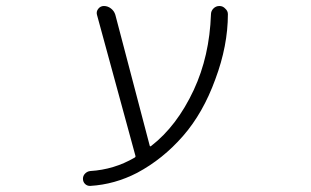

<svg xmlns="http://www.w3.org/2000/svg" viewBox="-20 -565 1040 643"><path d="M481.4 -77.1Q482.4 -73.2 486.3 -76.2Q572.3 -142.6 628.9 -263.7Q681.6 -377 686.5 -516.6Q686.5 -528.3 694.8 -536.6Q703.1 -544.9 714.8 -544.9Q726.6 -544.9 734.4 -536.1Q743.2 -528.3 743.2 -517.6Q743.2 -412.1 701.2 -299.8Q660.2 -186.5 592.8 -109.4Q525.4 -32.2 439.5 13.7Q364.3 52.7 282.2 57.6Q282.2 57.6 281.2 57.6Q271.5 57.6 264.6 50.8Q257.8 43.9 257.8 33.7Q257.8 23.4 265.1 16.1Q272.5 8.8 282.2 7.8Q362.3 2.9 430.7 -37.1Q434.6 -39.1 433.6 -43L304.7 -515.6Q301.8 -526.4 309.1 -535.6Q316.4 -544.9 328.1 -544.9Q340.8 -544.9 351.6 -536.6Q362.3 -528.3 366.2 -515.6Z"/></svg>

Font: Rounded-L Mgen+ 1mn light
Style: Regular
Weight: 200
Designer: [Source Han Sans]
Ryoko NISHIZUKA  (kana & ideographs); Paul D. Hunt (Latin, Greek & Cyrillic); Wenlong ZHANG  (bopomofo
Version: Version 1.059.20150602